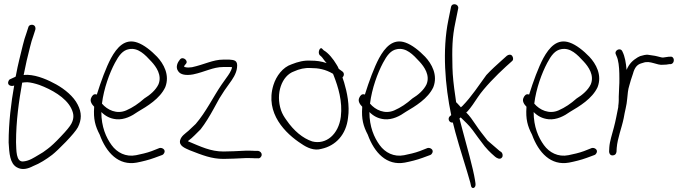

<svg xmlns="http://www.w3.org/2000/svg" viewBox="-20 -762 3327 934"><path d="M21 -367C13 -347 35 -340 49 -346C34 -262 22 -166 22 -69C25 -16 28 33 62 52C88 67 116 59 141 46C174 33 205 13 234 -9C261 -30 343 -112 359 -143C368 -161 373 -179 373 -197C373 -215 368 -234 358 -253C338 -293 295 -328 254 -351C216 -372 164 -396 114 -398C108 -398 102 -398 95 -397C104 -444 115 -491 126 -533C131 -553 136 -572 143 -590L152 -618C153 -623 153 -627 151 -632C145 -646 121 -644 118 -630L109 -602C102 -583 96 -563 91 -542C80 -496 67 -448 58 -398C57 -395 57 -388 54 -388L30 -377C25 -375 23 -372 21 -367ZM58 -70C58 -173 72 -271 88 -360C96 -361 104 -362 113 -362C130 -361 150 -356 171 -349C230 -327 299 -289 326 -236C333 -222 337 -209 337 -197C337 -185 334 -173 327 -160C320 -147 303 -126 276 -98C249 -69 227 -49 212 -38C197 -26 182 -16 167 -8C145 5 123 20 96 23C56 30 60 -34 58 -70Z M424 -287C415 -270 428 -253 438 -243V-240C434 -183 443 -149 465 -107C497 -19 557 45 645 29C671 24 704 16 731 6L769 -8C774 -10 777 -14 779 -18C787 -34 769 -45 756 -42L718 -27C694 -18 666 -12 642 -7C592 3 549 -20 523 -56C496 -93 473 -145 473 -217C492 -198 515 -185 545 -182C585 -178 622 -198 650 -218C696 -245 758 -282 784 -338C807 -397 776 -452 744 -486C715 -516 680 -544 648 -555C588 -576 549 -532 520 -479C496 -434 471 -366 451 -302C436 -308 428 -296 424 -287ZM476 -258C485 -332 513 -407 539 -456C558 -492 577 -518 608 -523C652 -531 685 -497 717 -462C740 -437 769 -396 751 -352C738 -324 710 -300 682 -283C654 -258 626 -239 594 -225C548 -205 502 -227 476 -258Z M846 -417C857 -398 885 -394 919 -400C977 -412 1016 -436 1066 -436H1095C1101 -436 1106 -436 1109 -435C1105 -416 1092 -398 1081 -383L1057 -349C1018 -292 982 -217 932 -159C918 -146 906 -135 897 -126C880 -111 862 -101 856 -79C850 -52 881 -41 903 -31C965 -7 1009 11 1067 11C1098 11 1132 9 1175 7C1197 7 1212 7 1221 8H1234C1244 10 1253 0 1253 -9C1253 -20 1245 -26 1236 -28H1222C1213 -29 1198 -29 1175 -29C1132 -27 1098 -25 1067 -25C1005 -25 958 -48 894 -75L897 -78C918 -93 934 -112 956 -133C978 -161 1001 -199 1019 -232L1047 -283C1065 -312 1078 -332 1096 -356C1110 -375 1130 -403 1133 -433C1138 -470 1118 -470 1096 -472H1066C1016 -472 974 -448 914 -435C901 -433 890 -433 883 -435C880 -435 878 -436 876 -437V-439C876 -443 882 -448 884 -451C899 -466 869 -491 855 -472C844 -459 833 -436 846 -417Z M1310 -348C1268 -211 1369 -112 1447 -62C1473 -44 1508 -27 1544 -38C1613 -53 1664 -107 1673 -189C1682 -249 1668 -314 1654 -361L1646 -385C1654 -393 1656 -406 1646 -414L1628 -427C1625 -435 1621 -442 1617 -448C1602 -474 1577 -505 1555 -517L1548 -524C1537 -538 1524 -507 1535 -494L1543 -487C1549 -482 1558 -466 1569 -455C1543 -464 1519 -467 1492 -467C1459 -469 1431 -462 1398 -449C1356 -435 1324 -393 1310 -348ZM1347 -226C1320 -306 1350 -394 1411 -415C1435 -426 1463 -433 1491 -431C1529 -431 1563 -425 1600 -403L1604 -393C1625 -339 1647 -269 1638 -194C1627 -108 1566 -57 1499 -74C1453 -89 1409 -126 1374 -177C1363 -192 1353 -208 1347 -226Z M1728 -287C1719 -270 1732 -253 1742 -243V-240C1738 -183 1747 -149 1769 -107C1801 -19 1861 45 1949 29C1975 24 2008 16 2035 6L2073 -8C2078 -10 2081 -14 2083 -18C2091 -34 2073 -45 2060 -42L2022 -27C1998 -18 1970 -12 1946 -7C1896 3 1853 -20 1827 -56C1800 -93 1777 -145 1777 -217C1796 -198 1819 -185 1849 -182C1889 -178 1926 -198 1954 -218C2000 -245 2062 -282 2088 -338C2111 -397 2080 -452 2048 -486C2019 -516 1984 -544 1952 -555C1892 -576 1853 -532 1824 -479C1800 -434 1775 -366 1755 -302C1740 -308 1732 -296 1728 -287ZM1780 -258C1789 -332 1817 -407 1843 -456C1862 -492 1881 -518 1912 -523C1956 -531 1989 -497 2021 -462C2044 -437 2073 -396 2055 -352C2042 -324 2014 -300 1986 -283C1958 -258 1930 -239 1898 -225C1852 -205 1806 -227 1780 -258Z M2161 -664C2131 -518 2145 -345 2175 -202L2170 -198C2155 -187 2164 -163 2183 -166C2187 -151 2191 -135 2195 -119C2215 -44 2252 68 2268 127L2271 141C2274 161 2297 154 2293 130L2291 116C2281 53 2250 -53 2230 -129L2215 -186C2217 -187 2219 -189 2221 -191C2241 -171 2261 -154 2280 -128C2296 -105 2316 -79 2338 -50C2362 -21 2383 -5 2388 0C2395 6 2412 17 2422 4C2428 -4 2425 -16 2419 -22L2410 -28C2405 -33 2385 -49 2352 -78C2330 -106 2310 -131 2295 -154C2278 -179 2266 -197 2248 -215C2250 -217 2252 -219 2255 -221C2272 -240 2287 -263 2305 -290C2335 -335 2396 -397 2441 -438L2470 -464C2474 -467 2476 -471 2476 -476C2476 -486 2470 -496 2460 -496C2455 -496 2450 -494 2446 -491L2417 -465C2397 -447 2371 -424 2346 -397C2310 -348 2274 -292 2230 -247C2227 -244 2225 -242 2222 -240C2219 -243 2217 -245 2215 -248L2202 -262C2201 -263 2200 -264 2199 -264C2198 -274 2196 -284 2195 -293C2187 -346 2182 -393 2181 -433C2179 -525 2179 -578 2196 -657L2209 -721C2213 -742 2179 -751 2174 -728Z M2527 -287C2518 -270 2531 -253 2541 -243V-240C2537 -183 2546 -149 2568 -107C2600 -19 2660 45 2748 29C2774 24 2807 16 2834 6L2872 -8C2877 -10 2880 -14 2882 -18C2890 -34 2872 -45 2859 -42L2821 -27C2797 -18 2769 -12 2745 -7C2695 3 2652 -20 2626 -56C2599 -93 2576 -145 2576 -217C2595 -198 2618 -185 2648 -182C2688 -178 2725 -198 2753 -218C2799 -245 2861 -282 2887 -338C2910 -397 2879 -452 2847 -486C2818 -516 2783 -544 2751 -555C2691 -576 2652 -532 2623 -479C2599 -434 2574 -366 2554 -302C2539 -308 2531 -296 2527 -287ZM2579 -258C2588 -332 2616 -407 2642 -456C2661 -492 2680 -518 2711 -523C2755 -531 2788 -497 2820 -462C2843 -437 2872 -396 2854 -352C2841 -324 2813 -300 2785 -283C2757 -258 2729 -239 2697 -225C2651 -205 2605 -227 2579 -258Z M2943 -25C2943 -15 2949 -6 2959 -6C2971 -6 2977 -12 2979 -23L2980 -42C2984 -91 3004 -138 3014 -187C3019 -219 3029 -251 3031 -281C3033 -303 3035 -327 3041 -345L3049 -373L3059 -403C3067 -433 3079 -448 3100 -454L3110 -457C3143 -469 3176 -443 3206 -447C3215 -447 3229 -448 3236 -450H3243C3265 -454 3262 -491 3239 -486H3233C3223 -484 3215 -484 3205 -482C3201 -482 3197 -483 3193 -484L3177 -488C3170 -490 3163 -491 3156 -492L3136 -495C3122 -498 3106 -492 3094 -489L3082 -483C3059 -469 3041 -453 3028 -422C3025 -457 3020 -487 3008 -511C2999 -534 2966 -517 2976 -497C2979 -488 2982 -485 2985 -473C2992 -446 2993 -413 2993 -379C2993 -365 2993 -352 2992 -341C2992 -322 2990 -308 2990 -292V-274C2990 -266 2989 -257 2988 -249C2987 -247 2987 -245 2988 -243C2981 -209 2975 -174 2966 -141C2958 -109 2946 -76 2944 -45Z"/></svg>

Font: Stray Cat
Style: SuCn
Weight: 400
Version: Version 1.0